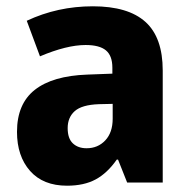

<svg xmlns="http://www.w3.org/2000/svg" viewBox="-20 -580 599 610"><path d="M193 10Q117 10 75.5 -37Q34 -84 34 -161Q34 -250 90.5 -294.5Q147 -339 257 -343L337 -346V-365Q337 -403 316.5 -420Q296 -437 252 -437Q192 -437 107 -401L65 -514Q163 -560 275 -560Q387 -560 442 -510.5Q497 -461 497 -356V0H384L355 -73H351Q321 -30 284 -10Q247 10 193 10ZM255 -109Q291 -109 314.5 -134Q338 -159 338 -203V-250L294 -249Q240 -247 217.5 -227Q195 -207 195 -173Q195 -140 211.5 -124.5Q228 -109 255 -109Z"/></svg>

Font: Noto Sans SemiCondensed ExtraBold
Style: Regular
Weight: 800
Width: 4
Designer: Monotype Design Team
Foundry: Monotype Imaging Inc.
Version: Version 2.013; ttfautohint (v1.8.4.7-5d5b)